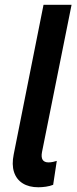

<svg xmlns="http://www.w3.org/2000/svg" viewBox="-20 -772 322 799"><path d="M139.6 7.3Q100.6 7.3 74.5 -9Q48.3 -25.4 38.3 -56.2Q28.3 -86.9 37.1 -129.9L161.1 -752H277.8L154.8 -139.2Q146.5 -96.2 182.1 -96.2Q191.4 -96.2 201.2 -98.4Q210.9 -100.6 216.3 -102.5L201.2 -2.9Q188 2.4 171.1 4.9Q154.3 7.3 139.6 7.3Z"/></svg>

Font: Reddit Sans SemiBold
Style: Italic
Weight: 600
Italic angle: -11.25°
Designer: Stephen Hutchings
Version: Version 1.013